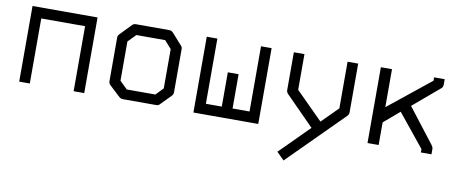

<svg xmlns="http://www.w3.org/2000/svg" viewBox="-57 -710 2574 1070"><g transform="rotate(10 1230.0 -175.0)"><path d="M114 -49H54V-477H422V-49H362V-417H114Z M609 -374V-152L652 -110H814L854 -152V-374L815 -418H652ZM559 -407 620 -470Q627 -477 640 -477H828Q840 -477 850 -467L906 -404Q914 -396 914 -385V-140Q914 -128 905 -119L847 -60Q841 -53 829.5 -53H826H640Q629.5 -53 620 -60L558 -118Q549 -126 549 -140V-387Q549 -397 559 -407Z M1040 -477H1100V-108H1190V-302H1251V-108H1347V-477H1407V-48H1040Z M1703 -78 1542 -241Q1533 -250 1533 -262V-476H1593V-274L1746 -121L1837 -212V-476H1897V-200Q1897 -188 1888 -179L1581 128L1539 86Z M2088 -177V-49H2025V-478H2088V-263L2327 -455V-474H2387V-443Q2387 -429.5 2378 -422L2228 -295L2378 -101Q2387 -88.5 2387 -80V-49H2327V-68L2177 -253Z"/></g></svg>

Font: IBM 3270 Semi-Condensed
Style: Condensed
Weight: 400
Monospace: yes
Version: Version 2.3.1